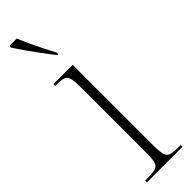

<svg xmlns="http://www.w3.org/2000/svg" viewBox="-266 -763 759 759"><g transform="rotate(-45 114.0 -383.0)"><path d="M15 0V-10H30Q59 -10 73 -14.5Q87 -19 91.5 -35Q96 -51 96 -86V-448Q96 -483 92 -499.5Q88 -516 75.5 -521Q63 -526 35 -526H28V-536H136V-86Q136 -51 140.5 -35Q145 -19 158.5 -14.5Q172 -10 201 -10H214V0ZM120 -606Q102 -629 81 -657.5Q60 -686 41.5 -712.5Q23 -739 12 -756V-766H53Q67 -732 84.5 -695.5Q102 -659 125 -616V-606Z"/></g></svg>

Font: Noto Serif Display ExtraCondensed ExtraLight
Style: Regular
Weight: 200
Width: 2
Designer: Monotype Design Team
Foundry: Monotype Imaging Inc.
Version: Version 2.009